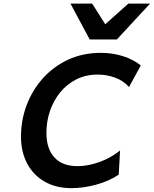

<svg xmlns="http://www.w3.org/2000/svg" viewBox="-20 -1003 830 1036"><path d="M627.9 -190.9 620.6 -60.5Q566.9 -24.9 497.8 -6.3Q428.7 12.2 366.2 12.2Q281.7 12.2 220.5 -23.2Q159.2 -58.6 126.2 -121.3Q93.3 -184.1 93.3 -265.6Q93.3 -355 124 -436.3Q154.8 -517.6 211.9 -581.1Q269 -644.5 348.1 -681.2Q427.2 -717.8 523.9 -717.8Q587.9 -717.8 644.3 -699.7Q700.7 -681.6 739.7 -649.9L676.3 -533.7Q644.5 -568.4 599.9 -584.5Q555.2 -600.6 507.3 -600.6Q443.4 -600.6 392.3 -575Q341.3 -549.3 305.2 -505.1Q269 -460.9 249.8 -404.5Q230.5 -348.1 230.5 -287.1Q230.5 -199.7 273.9 -153.1Q317.4 -106.4 398.4 -106.4Q453.6 -106.4 515.6 -128.4Q577.6 -150.4 627.9 -190.9ZM672.4 -983.4H789.6L610.4 -790H463.9L360.4 -983.4H477.5L547.9 -872.1Z"/></svg>

Font: Andika
Style: Bold Italic
Weight: 700
Italic angle: -14°
Designer: Victor Gaultney, Annie Olsen, Julie Remington, Don Collingsworth, Eric Hays, Becca Hirsbrunner
Foundry: SIL International
Version: Version 6.101